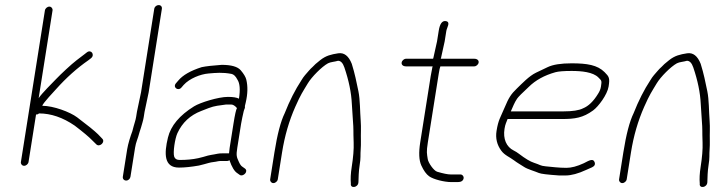

<svg xmlns="http://www.w3.org/2000/svg" viewBox="-20 -714 2852 755"><path d="M156.6 -673 62.2 -77C60.9 -69.1 66.9 -62 74.8 -62C82.7 -62 90.9 -69.1 92.2 -77L121.8 -264H125.8C127.8 -264 130.4 -265.3 133.4 -268C180.4 -268 227.2 -252 273.8 -220C307.1 -194.6 329.7 -175.6 341.8 -163L359.1 -146C371.9 -134 395.7 -155.7 381.8 -169L365.5 -186C351.3 -199.9 323.9 -222.1 283.2 -252.7C255.7 -273.4 190.3 -298 146.2 -298C147.7 -307.4 195.6 -357.9 200.6 -363.5C240.7 -408.4 283.1 -446.2 327.5 -477L337.8 -485C354.5 -498.3 338.3 -521.4 321.5 -508L311.2 -500C304.3 -494.7 294.4 -487 281.2 -477.1C260.2 -461.2 218.3 -421.7 200.9 -403.5C186.1 -388 144.4 -347 132 -328L186.6 -673C187.8 -680.9 181.9 -688 174 -688C166 -688 157.8 -680.9 156.6 -673Z M493 -19 511.1 -132.9C514.8 -156.6 521.3 -165.7 528.9 -195L534.7 -213C538.1 -225.8 542.9 -239.2 545.1 -253L548.4 -274L564.6 -351L616.5 -679C617.9 -687.8 612.4 -694 603.9 -694C595.5 -694 587.9 -687.8 586.5 -679L534.6 -351L518.6 -275L515.2 -254C513.2 -241 508.6 -229.5 505.4 -217L500.4 -198C493.1 -179 483.5 -148.1 480.1 -127L463 -19C461.7 -10.8 467.8 -4 476.1 -4C484.5 -4 491.7 -10.8 493 -19Z M683.7 -55C705.7 -55 731.8 -57.7 762 -63L781.8 -68C796 -71.7 806 -75.5 820.7 -77C832.6 -78.2 837.5 -81 848.8 -81H873.8C876.5 -81 879.3 -82 882.3 -84C891.5 -57.2 901.8 -40.2 913.2 -33L923.1 -26C935.8 -17.6 959.6 -40.5 942.2 -52L932.3 -59C928.1 -61.7 923.7 -67.8 919.3 -77.5C910.2 -97 908.3 -102.8 913.1 -133L928 -227C930.3 -241.9 935.5 -264 938.3 -276.5C940.4 -286.1 944.6 -288 943 -297C944.4 -301.7 945.5 -306.3 946.3 -311C954.2 -344.5 954.9 -374.5 948.5 -401C946.1 -411 938.9 -423.2 926.8 -437.5C914.7 -451.8 889.7 -459 851.7 -459C816.3 -456.5 790.2 -453.5 773.3 -450C729.4 -436.1 698.6 -418.4 680.9 -397L672.3 -387C657.8 -371 680.4 -354 693.6 -370L702.2 -380C725.3 -405.4 767.9 -422.3 799.8 -425C830.1 -427.6 854.1 -430.1 889.9 -423.5C898.8 -421.9 906.7 -414.4 913.5 -401C923.2 -386.6 925.3 -361.6 919.6 -326C911 -330.7 896.6 -333 876.2 -333C838.5 -333 767.2 -310.8 743.2 -295.9C685.9 -260.4 651.6 -219.5 640.4 -173C625.1 -109.9 624.4 -55 683.7 -55ZM898 -227 883.1 -133C881.8 -125 881 -117.7 880.6 -111H854.8C846.7 -111 840.3 -110.5 835.8 -109.5C814.1 -104.7 808.1 -106.1 779.4 -97L759.6 -92C736.9 -87.1 713.3 -85 686.5 -85C675.1 -85 668 -89.3 665 -98C659.6 -113.8 667.8 -169.3 677.7 -190.5C696.9 -232 728 -261 771 -277.5C778.8 -280.5 788.6 -284.3 800.5 -289C823.7 -298.1 844.1 -299.5 869 -303H889C896.3 -303 903.9 -298.3 911.8 -289C908.3 -283.7 903.7 -263 898 -227Z M1055 6C1063 6 1071.2 -1.1 1072.4 -9L1089.2 -115C1099.4 -179.2 1116.7 -238.9 1141.2 -294.1C1163.2 -343.9 1170.5 -352.8 1190.2 -385.9C1205.5 -411.5 1245.3 -451.7 1269.6 -465C1279.7 -470.5 1296.4 -470.9 1309.2 -475C1319.9 -475 1328.2 -466.3 1334.1 -449C1351.7 -397.4 1361.6 -349.3 1363.6 -304.7C1364.4 -287.2 1365.7 -267.7 1367.4 -246.2C1371.3 -196.5 1368.6 -206.7 1370.7 -153C1371.7 -127.6 1369.1 -95.6 1363 -57C1359.1 -32.3 1358 -10.7 1359.7 8C1356.5 28.3 1388.9 24.8 1389.5 2C1390 -15.8 1390.4 -40.7 1394.2 -64.2C1396.5 -78.9 1397.6 -90.1 1397.5 -97.7C1397.1 -119.4 1399.9 -135.4 1399.2 -160.2C1398.4 -189 1400.5 -212 1398.4 -239C1395.4 -276.4 1396.4 -321.1 1389.3 -355.5C1382.1 -390.5 1375.4 -424.4 1363.3 -463C1350.9 -494.3 1333.1 -508 1309.8 -504.4C1282.3 -500 1262.3 -495.7 1239.1 -477.4C1224.3 -465.8 1214.4 -457 1209.4 -451C1204 -446.3 1199.1 -441.3 1194.6 -436C1183.5 -422.9 1175.1 -415.1 1165 -398C1140.8 -361.1 1118.9 -318.1 1099.6 -269C1083.9 -237 1070.4 -185.7 1059.2 -115L1042.4 -9C1041.2 -1.1 1047.1 6 1055 6Z M1803.1 -13C1804.3 -20.9 1798.4 -28 1790.4 -28H1779.4H1752C1741 -28 1723.4 -31.5 1699.3 -38.6C1685.2 -42.7 1664 -74.5 1662 -88.3C1658.7 -110.5 1656.3 -115.6 1662.4 -154L1705.2 -424C1707.6 -439.3 1709.8 -449 1711.7 -453H1844.7C1852.7 -453 1860.9 -460.1 1862.1 -468C1863.4 -475.9 1857.4 -483 1844.7 -483H1712.7C1713.5 -483.7 1714 -484.7 1714.2 -486L1728.5 -551L1735.2 -593C1737.2 -605.5 1753.4 -627.5 1733.2 -631C1718.9 -633.4 1709.6 -620.8 1705.2 -593L1698.5 -551L1684.5 -488C1684.1 -485.3 1683.5 -483.7 1682.7 -483H1576.7C1568.8 -483 1560.6 -475.9 1559.4 -468C1558.1 -460.1 1564.1 -453 1576.7 -453H1681.7C1681 -452.3 1680.5 -451.5 1680.4 -450.5L1673.7 -415L1632.4 -154C1626.1 -114 1627.5 -83.8 1636.7 -63.5C1646 -43.1 1656.2 -28.9 1667.5 -20.8C1684 -8.8 1726.9 2 1754.4 2H1780.4C1792.6 2 1801.4 -2.6 1803.1 -13Z M1988.7 -276C1996.7 -294 2003 -310.8 2013.2 -325.8C2018.1 -333 2033.4 -348.4 2058.9 -372C2085.5 -398.4 2120.5 -417.8 2164.1 -430C2176 -433.3 2197.2 -435 2227.9 -435C2266.9 -435 2312.1 -430.6 2332.9 -409.5C2345.6 -396.5 2347 -397.7 2343.2 -374C2341.7 -364 2337.8 -354.3 2331.6 -345C2313.6 -315.5 2293.9 -296.5 2272.6 -288C2257.3 -280 2231.4 -276 2194.7 -276ZM1976 -246H2190C2241.1 -246 2272.5 -250.8 2312.2 -279.7C2333.2 -295 2368.1 -341.8 2373.2 -373.7C2378.5 -407.2 2375.6 -412.1 2357.2 -430.5C2329.1 -458.5 2288.5 -465 2227.6 -465C2185.7 -465 2154.4 -460 2133.7 -450.1C2118.2 -442.7 2103 -435.4 2087.8 -428.2C2060.6 -415.3 2032.5 -385.2 2012.5 -366C1989.2 -343.7 1980.3 -329.4 1964.5 -291.5C1948.1 -252.3 1939.6 -243.6 1932.5 -199C1928 -170.4 1934.2 -144.5 1951.1 -121.5C1964.5 -103.2 1984.6 -96.2 2001.2 -83.5C2014.4 -73.4 2027.5 -66.4 2041.6 -57.1C2054.6 -48.6 2083.9 -40.4 2099 -33.8C2106.9 -30.3 2133.5 -27.1 2178.8 -24H2203.8C2226.5 -24 2253.6 -31.3 2285.3 -46L2307.9 -56C2318.1 -60.8 2321.6 -67.6 2318.1 -76.5C2312.3 -91.4 2299.2 -84.5 2275.4 -72C2249.5 -60 2226.8 -54 2207.3 -54C2176.8 -54 2148.4 -57.9 2125.5 -60C2103.8 -62 2104.4 -66.1 2079.8 -73.9C2065.2 -78.5 2045.4 -90.3 2020.3 -109.5C2013.8 -114.5 2007.1 -118.7 2000.3 -122C1970.9 -136.4 1957.6 -168.2 1963.9 -207.5C1966.9 -226.7 1971.5 -233.5 1976 -246Z M2427 6C2435 6 2443.2 -1.1 2444.4 -9L2461.2 -115C2471.4 -179.2 2488.7 -238.9 2513.2 -294.1C2535.2 -343.9 2542.5 -352.8 2562.2 -385.9C2577.5 -411.5 2617.3 -451.7 2641.6 -465C2651.7 -470.5 2668.4 -470.9 2681.2 -475C2691.9 -475 2700.2 -466.3 2706.1 -449C2723.7 -397.4 2733.6 -349.3 2735.6 -304.7C2736.4 -287.2 2737.7 -267.7 2739.4 -246.2C2743.3 -196.5 2740.6 -206.7 2742.7 -153C2743.7 -127.6 2741.1 -95.6 2735 -57C2731.1 -32.3 2730 -10.7 2731.7 8C2728.5 28.3 2760.9 24.8 2761.5 2C2762 -15.8 2762.4 -40.7 2766.2 -64.2C2768.5 -78.9 2769.6 -90.1 2769.5 -97.7C2769.1 -119.4 2771.9 -135.4 2771.2 -160.2C2770.4 -189 2772.5 -212 2770.4 -239C2767.4 -276.4 2768.4 -321.1 2761.3 -355.5C2754.1 -390.5 2747.4 -424.4 2735.3 -463C2722.9 -494.3 2705.1 -508 2681.8 -504.4C2654.3 -500 2634.3 -495.7 2611.1 -477.4C2596.3 -465.8 2586.4 -457 2581.4 -451C2576 -446.3 2571.1 -441.3 2566.6 -436C2555.5 -422.9 2547.1 -415.1 2537 -398C2512.8 -361.1 2490.9 -318.1 2471.6 -269C2455.9 -237 2442.4 -185.7 2431.2 -115L2414.4 -9C2413.2 -1.1 2419.1 6 2427 6Z"/></svg>

Font: MewTooHand
Style: Ita
Weight: 400
Designer: Mew Too, Robert Jablonski
Version: Version 0.77